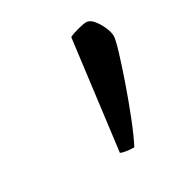

<svg xmlns="http://www.w3.org/2000/svg" viewBox="-81 -766 367 390"><g transform="rotate(-30 102.5 -570.5)"><path d="M128 -436Q118 -436 109 -437.5Q100 -439 97 -441L129 -694Q137 -698 150.5 -701.5Q164 -705 170 -705Q179 -705 187 -695Q195 -685 200 -673Q205 -661 205 -653Q205 -645 197 -618.5Q189 -592 177 -557.5Q165 -523 152 -490Q139 -457 128 -436Z"/></g></svg>

Font: Texturina 12pt Light
Style: Italic
Weight: 300
Italic angle: -11°
Designer: Guillermo Torres Carreño
Foundry: Omnibus-Type
Version: Version 1.002